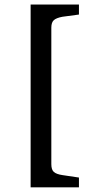

<svg xmlns="http://www.w3.org/2000/svg" viewBox="-20 -721 427 842"><path d="M326.2 100.6V57.6L253.9 46.9Q227.5 43 216.3 33.2Q205.1 23.4 205.1 -1V-599.6Q205.1 -623 216.3 -632.8Q227.5 -642.6 253.9 -647.5L326.2 -657.2V-701.2H114.3V100.6Z"/></svg>

Font: Kurale
Style: Regular
Weight: 400
Version: 1.0; ttfautohint (v1.3)